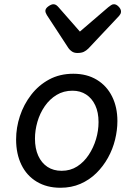

<svg xmlns="http://www.w3.org/2000/svg" viewBox="-20 -867 629 906"><path d="M265 19Q201 19 153.5 -9.5Q106 -38 81 -89.5Q56 -141 56 -209Q56 -265 74 -319.5Q92 -374 127 -419.5Q162 -465 212 -492Q262 -519 326 -519Q390 -519 437 -490.5Q484 -462 509 -411.5Q534 -361 534 -296Q534 -253 523 -208Q512 -163 489.5 -122.5Q467 -82 434.5 -50Q402 -18 359.5 0.5Q317 19 265 19ZM271 -61Q312 -61 344 -81.5Q376 -102 398.5 -136Q421 -170 433 -210Q445 -250 445 -291Q445 -337 429.5 -370Q414 -403 386.5 -421Q359 -439 322 -439Q280 -439 247 -419Q214 -399 191 -365.5Q168 -332 156.5 -292Q145 -252 145 -213Q145 -166 160.5 -132Q176 -98 204 -79.5Q232 -61 271 -61ZM518 -847Q529 -847 540 -835.5Q551 -824 551 -813Q551 -806 548.5 -801.5Q546 -797 542 -792L397 -638Q387 -628 375.5 -622.5Q364 -617 345 -617Q330 -617 319.5 -624Q309 -631 303 -640L201 -796Q197 -803 195.5 -807.5Q194 -812 194 -815Q194 -827 208 -837Q222 -847 232 -847Q240 -847 246 -842.5Q252 -838 257 -832L357 -718L491 -833Q498 -838 504 -842.5Q510 -847 518 -847Z"/></svg>

Font: Playwrite ZA
Style: Regular
Weight: 400
Designer: Veronika Burian, José Scaglione
Foundry: TypeTogether
Version: Version 1.002